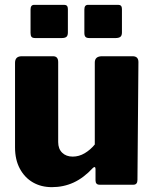

<svg xmlns="http://www.w3.org/2000/svg" viewBox="-20 -762 637 792"><path d="M280 -116Q306 -116 329.5 -130Q353 -144 371 -166V-504Q371 -530 401 -530H527Q551 -530 551 -506L547 -20Q547 0 530 0H391Q374 0 374 -18V-65Q374 -71 371 -72.5Q368 -74 363 -69Q325 -28 283.5 -9Q242 10 194 10Q150 10 116 -9.5Q82 -29 62 -66Q42 -103 42 -154V-503Q42 -530 70 -530H199Q220 -530 220 -506V-176Q220 -148 236.5 -132Q253 -116 280 -116ZM260 -725V-628Q260 -615 254 -610Q248 -605 234 -605H126Q114 -605 110 -610Q106 -615 106 -626V-723Q106 -742 121 -742H245Q260 -742 260 -725ZM483 -725V-628Q483 -615 476.5 -610Q470 -605 456 -605H349Q337 -605 332.5 -610Q328 -615 328 -626V-723Q328 -742 343 -742H468Q483 -742 483 -725Z"/></svg>

Font: Libre Franklin ExtraBold
Style: Regular
Weight: 800
Designer: Pablo Impallari, Rodrigo Fuenzalida, Nhung Nguyen
Foundry: Impallari Type
Version: Version 3.000